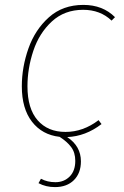

<svg xmlns="http://www.w3.org/2000/svg" viewBox="-20 -549 504 783"><path d="M92 -197Q92 -106 133.5 -58.5Q175 -11 247 -11Q319 -11 382 -59L394 -43Q329 7 254 10Q310 47 310 109Q310 157 281.5 185.5Q253 214 204 214Q167 214 137 198L147 180Q173 194 206 194Q241 194 264 171Q287 148 287 107Q287 73 270 50.5Q253 28 223 9Q152 1 110.5 -52.5Q69 -106 69 -197Q69 -275 96 -351.5Q123 -428 179.5 -478.5Q236 -529 320 -529Q399 -529 449 -479L435 -465Q389 -509 319 -509Q243 -509 191.5 -461.5Q140 -414 116 -342Q92 -270 92 -197Z"/></svg>

Font: FiraGO Thin
Style: Italic
Weight: 100
Italic angle: -8°
Designer: bBox Type GmbH
Foundry: bBox Type GmbH
Version: Version 1.001